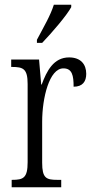

<svg xmlns="http://www.w3.org/2000/svg" viewBox="-20 -786 393 806"><path d="M135 -619V-606H157C200 -651 260 -721 279 -756V-766H206C192 -721 164 -674 135 -619ZM29 0H237V-31H221C174 -31 157 -38 157 -103V-275C157 -375 187 -499 246 -499C283 -499 289 -469 289 -422C327 -422 342 -444 342 -476C342 -516 319 -545 270 -545C205 -545 176 -488 155 -431H153L144 -536H27V-505H30C78 -505 96 -497 96 -433V-105C96 -39 78 -31 31 -31H29Z"/></svg>

Font: Noto Serif Lao ExtraCondensed Light
Style: Regular
Weight: 300
Width: 2
Designer: Monotype Design Team
Foundry: Monotype Imaging Inc.
Version: Version 2.003